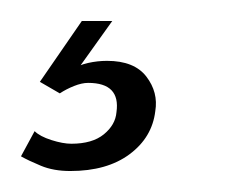

<svg xmlns="http://www.w3.org/2000/svg" viewBox="-73 -21 215 183"><path d="M-6 142Q-22 142 -34 137Q-46 132 -53 128L-40 104Q-35 109 -24 112.5Q-13 116 -5 116Q15 116 26 107Q37 98 38 86Q42 58 11 58Q5 58 -2.5 61Q-10 64 -16 68L-35 57L5 -1H34L-1 48L-6 46Q2 41 11 39Q20 37 29 37Q55 37 66.5 52Q78 67 75 85Q72 110 50.5 126Q29 142 -6 142Z"/></svg>

Font: Alumni Sans
Style: Italic
Weight: 400
Italic angle: -8°
Version: Version 1.016